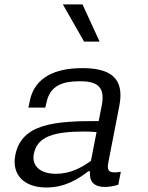

<svg xmlns="http://www.w3.org/2000/svg" viewBox="-20 -822 660 854"><path d="M346.5 -519C195.5 -519 128.5 -457 112 -370.5L106.5 -343.5H181.5L187 -366.5C202.5 -442.5 260.5 -460 330 -460.5C404 -461.5 450.5 -443.5 432.5 -352.5L419 -283.5C222 -284 75 -272 48 -131.5C31 -43.5 89 12 185.5 12C273 12 332 -29 372.5 -60H380.5C376.5 -22 390.5 9.5 447 9.5C463.5 9.5 483.5 6.5 506 0L517.5 -58C467 -49.5 454 -59.5 461.5 -98L511 -352.5C535 -477 468 -519 346.5 -519ZM423 -637 347 -802.5H259.5L354 -637ZM130.5 -137.5C146 -216 221 -237 357 -237C372 -237 391 -236 409.5 -234.5L384.5 -106.5C338.5 -73 289 -49 228.5 -49C161.5 -49 120 -82 130.5 -137.5Z"/></svg>

Font: Monaspace Neon Light
Style: Italic
Weight: 300
Italic angle: -11°
Designer: Riley Cran & the Lettermatic Team
Foundry: Lettermatic
Version: Version 1.200 (Monaspace Neon)